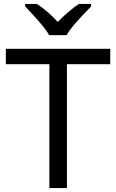

<svg xmlns="http://www.w3.org/2000/svg" viewBox="-20 -964 596 984"><path d="M323 0H233V-635H10V-714H545V-635H323ZM232 -784Q219 -807 197 -833.5Q175 -860 151 -886Q127 -912 109 -931V-944H169Q195 -927 223 -903Q251 -879 276 -852Q303 -879 331 -903Q359 -927 385 -944H447V-931Q428 -912 403.5 -886Q379 -860 356.5 -833.5Q334 -807 322 -784Z"/></svg>

Font: RS Noto Sans
Style: Regular
Weight: 400
Designer: Monotype Design Team
Foundry: Monotype Imaging Inc.
Version: Version 3.10